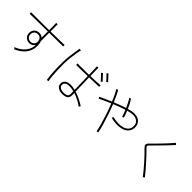

<svg xmlns="http://www.w3.org/2000/svg" viewBox="235 -2153 3531 3531"><g transform="rotate(45 2000.0 -387.5)"><path d="M929 -643V-605Q894 -605 838 -604Q782 -603 713.5 -602.5Q645 -602 570 -601V-383Q595 -322 586 -234Q577 -140 513.5 -62Q450 16 329 69L304 38Q412 -3 477.5 -77.5Q543 -152 551 -237Q552 -246 552.5 -254.5Q553 -263 553 -270Q536 -238 506.5 -222Q477 -206 445 -206Q389 -206 349.5 -242Q310 -278 310 -339Q310 -399 347.5 -436Q385 -473 448 -473Q499 -473 534 -438L535 -601Q450 -600 364.5 -599Q279 -598 203 -597Q127 -596 69 -594L67 -633Q120 -633 196 -633Q272 -633 359.5 -633.5Q447 -634 535 -635Q535 -662 534.5 -698Q534 -734 533.5 -768Q533 -802 532 -821H570Q569 -802 569.5 -767.5Q570 -733 570 -697Q570 -681 570 -665Q570 -649 570 -636Q645 -637 713.5 -638Q782 -639 838 -640.5Q894 -642 929 -643ZM536 -341Q536 -384 509.5 -410.5Q483 -437 448 -437Q399 -437 372 -410Q345 -383 345 -339Q345 -291 375.5 -266Q406 -241 445 -241Q478 -241 507 -265Q536 -289 536 -341Z M1934 -57 1914 -23Q1857 -66 1796.5 -96.5Q1736 -127 1679 -145Q1679 -131 1679.5 -121Q1680 -111 1680 -106Q1685 -36 1649 -5Q1613 26 1530 26Q1461 26 1418.5 -6Q1376 -38 1376 -90Q1376 -145 1418 -175.5Q1460 -206 1534 -206Q1557 -206 1584.5 -202Q1612 -198 1643 -190Q1642 -234 1640.5 -292Q1639 -350 1637.5 -414Q1636 -478 1634 -539Q1576 -538 1519 -536.5Q1462 -535 1415.5 -534Q1369 -533 1339 -533L1337 -572Q1368 -571 1415.5 -570.5Q1463 -570 1519.5 -571Q1576 -572 1634 -573Q1632 -649 1630 -707Q1628 -765 1626 -787H1665Q1664 -768 1665 -709.5Q1666 -651 1668 -574Q1747 -576 1816 -579.5Q1885 -583 1922 -586V-548Q1891 -547 1821 -544.5Q1751 -542 1668 -540Q1670 -476 1671.5 -409.5Q1673 -343 1675 -283.5Q1677 -224 1678 -180Q1739 -161 1805 -129.5Q1871 -98 1934 -57ZM1645 -103Q1645 -109 1644.5 -122.5Q1644 -136 1643 -155Q1613 -163 1585 -167Q1557 -171 1534 -171Q1469 -171 1440.5 -148.5Q1412 -126 1412 -90Q1412 -52 1446.5 -30.5Q1481 -9 1530 -9Q1599 -9 1623.5 -30.5Q1648 -52 1645 -103ZM1211 -785Q1201 -742 1190 -678Q1179 -614 1171 -540.5Q1163 -467 1162 -394Q1161 -309 1164 -227.5Q1167 -146 1173.5 -78Q1180 -10 1190 37L1152 44Q1139 -33 1132 -149Q1125 -265 1127 -395Q1128 -469 1136 -541.5Q1144 -614 1154.5 -678Q1165 -742 1173 -790ZM1903 -660 1875 -636Q1863 -651 1841.5 -673.5Q1820 -696 1799 -718.5Q1778 -741 1765 -754L1792 -778Q1806 -763 1826.5 -740.5Q1847 -718 1868 -696Q1889 -674 1903 -660ZM1979 -726 1952 -702Q1939 -717 1918 -739.5Q1897 -762 1876 -784.5Q1855 -807 1841 -820L1868 -844Q1882 -829 1902.5 -806.5Q1923 -784 1944 -762Q1965 -740 1979 -726Z M2918 -488Q2918 -408 2866 -356.5Q2814 -305 2718.5 -291Q2623 -277 2493 -306L2496 -344Q2574 -323 2643.5 -321.5Q2713 -320 2767 -337.5Q2821 -355 2852 -392.5Q2883 -430 2883 -488Q2883 -557 2839 -591Q2795 -625 2725 -625Q2701 -625 2668 -619Q2635 -613 2597 -602Q2611 -568 2623 -534Q2635 -500 2645 -468L2610 -458Q2601 -489 2589 -523Q2577 -557 2562 -591Q2508 -575 2448 -552.5Q2388 -530 2328 -505Q2366 -410 2400.5 -308Q2435 -206 2462 -112Q2489 -18 2504 56L2467 63Q2453 -11 2426.5 -104Q2400 -197 2366.5 -297Q2333 -397 2295 -491Q2231 -464 2172 -437Q2113 -410 2068 -387L2053 -421Q2089 -438 2149.5 -465.5Q2210 -493 2281 -523Q2255 -587 2227.5 -643.5Q2200 -700 2174 -744L2210 -756Q2235 -713 2261.5 -656.5Q2288 -600 2314 -537Q2373 -561 2433 -584Q2493 -607 2548 -624Q2526 -675 2502 -720.5Q2478 -766 2456 -797L2491 -810Q2538 -738 2583 -634Q2624 -646 2660.5 -653Q2697 -660 2725 -660Q2818 -660 2868 -612Q2918 -564 2918 -488Z M3696 36 3665 59Q3628 10 3582 -44.5Q3536 -99 3487.5 -153.5Q3439 -208 3393.5 -256Q3348 -304 3312 -338Q3275 -374 3274.5 -399.5Q3274 -425 3312 -462Q3331 -481 3363 -512.5Q3395 -544 3433.5 -584Q3472 -624 3512 -666Q3552 -708 3587.5 -747.5Q3623 -787 3648 -818L3679 -792Q3656 -766 3620.5 -728Q3585 -690 3543.5 -647Q3502 -604 3462 -563Q3422 -522 3388.5 -488.5Q3355 -455 3336 -436Q3314 -415 3314 -400.5Q3314 -386 3337 -364Q3375 -327 3421 -278.5Q3467 -230 3515.5 -176Q3564 -122 3610.5 -68Q3657 -14 3696 36Z"/></g></svg>

Font: Zen Kaku Gothic Antique Light
Style: Regular
Weight: 300
Designer: Yoshimichi Ohira
Foundry: Positype
Version: Version 1.001